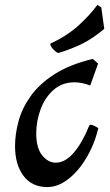

<svg xmlns="http://www.w3.org/2000/svg" viewBox="-20 -737 448 779"><path d="M172 22Q109 22 75 -24Q41 -70 41 -144Q41 -192 55 -244.5Q69 -297 104 -346.5Q139 -396 200.5 -435.5Q262 -475 356 -498L378 -479L346 -390Q313 -403 282 -403Q232 -403 197 -372Q162 -341 144.5 -293Q127 -245 127 -195Q127 -137 151 -107Q175 -77 206 -77Q244 -77 278.5 -116.5Q313 -156 341 -225Q343 -231 348 -231Q353 -231 362.5 -226.5Q372 -222 379 -217Q363 -151 330.5 -96.5Q298 -42 256.5 -10Q215 22 172 22ZM217 -522Q210 -523 197 -536Q184 -549 184 -560Q252 -591 299 -634Q346 -677 375 -717L391 -707L403 -620Q358 -582 315.5 -560.5Q273 -539 217 -522Z"/></svg>

Font: Julee
Style: Regular
Weight: 400
Designer: Julian Tunni
Foundry: Julian Tunni
Version: Version 1.002; ttfautohint (v1.8.4.7-5d5b);gftools[0.9.23]